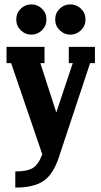

<svg xmlns="http://www.w3.org/2000/svg" viewBox="-20 -706 460 876"><path d="M171.4 -567.9Q150.9 -547.9 123 -547.9Q95.2 -547.9 74.7 -567.9Q54.2 -587.9 54.2 -617.2Q54.2 -646.5 74.7 -666.3Q95.2 -686 123 -686Q150.9 -686 171.4 -666.3Q191.9 -646.5 191.9 -617.2Q191.9 -587.9 171.4 -567.9ZM349.4 -567.9Q328.6 -547.9 300.8 -547.9Q272.9 -547.9 252.4 -567.9Q231.9 -587.9 231.9 -617.2Q231.9 -646.5 252.4 -666.3Q272.9 -686 300.8 -686Q328.6 -686 349.4 -666.3Q370.1 -646.5 370.1 -617.2Q370.1 -587.9 349.4 -567.9ZM293.9 -418V-492.2H413.1V-418H391.1L248 13.2Q222.7 89.4 178.5 119.6Q134.3 149.9 49.8 149.9V76.2Q104.5 76.2 130.1 60.3Q155.8 44.4 172.9 -2L30.8 -418H9.8V-492.2H183.1V-418H164.1L236.8 -192.9L312 -418Z"/></svg>

Font: Margherita Black
Style: Regular
Weight: 900
Designer: James Puckett
Foundry: Dunwich Type Founders
Version: Version 1.008;hotconv 1.0.109;makeotfexe 2.5.65596